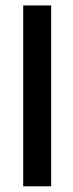

<svg xmlns="http://www.w3.org/2000/svg" viewBox="-20 -671 264 691"><path d="M63.5 -651.4V-0.5H164.1V-651.4Z"/></svg>

Font: Shabnam Medium
Style: Regular
Weight: 500
Foundry: DejaVu fonts team - Redesigned by Saber Rastikerdar - Based on Vazir font
Version: Version 5.0.1